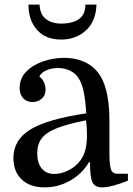

<svg xmlns="http://www.w3.org/2000/svg" viewBox="-20 -800 577 830"><path d="M38 -117Q38 -195 111 -240Q184 -285 353 -310Q349 -369 342 -402Q335 -435 324 -455Q310 -481 285 -493.5Q260 -506 231 -506Q203 -506 180.5 -496Q158 -486 150 -469Q164 -459 170.5 -443Q177 -427 177 -413Q177 -388 160.5 -373.5Q144 -359 120 -359Q96 -359 80.5 -375Q65 -391 65 -420Q65 -462 94 -491Q123 -520 167.5 -535Q212 -550 257 -550Q298 -550 332.5 -537.5Q367 -525 391 -501Q453 -439 453 -281V-136Q453 -87 459.5 -68Q466 -49 488 -49H533V-19Q461 10 421 10Q390 10 379.5 -12.5Q369 -35 369 -99H365Q334 -48 283 -19Q232 10 173 10Q110 10 74 -24Q38 -58 38 -117ZM215 -48Q243 -48 273.5 -62.5Q304 -77 325 -103Q341 -123 348.5 -150.5Q356 -178 356 -215Q356 -232 355 -248.5Q354 -265 352 -280Q271 -264 225 -245.5Q179 -227 160 -201.5Q141 -176 141 -138Q141 -95 160.5 -71.5Q180 -48 215 -48ZM397 -780H349Q349 -737 321.5 -717.5Q294 -698 244 -698Q205 -698 179 -717.5Q153 -737 151 -780H103Q103 -713 140 -671Q177 -629 244 -629Q309 -629 352 -669Q395 -709 397 -780Z"/></svg>

Font: Domine
Style: Regular
Weight: 400
Designer: Pablo Impallari, Rodrigo Fuenzalida, Brenda Gallo
Foundry: Pablo Impallari, Rodrigo Fuenzalida, Brenda Gallo
Version: Version 2.000